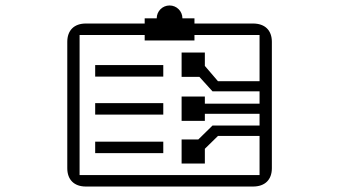

<svg xmlns="http://www.w3.org/2000/svg" viewBox="-20 -650 1240 702"><path d="M271 -522H509V-502H691V-522H929V-353H777L729 -409V-458H644V-369H709L757 -316H929V-271H729V-297H644V-208H729V-234H929V-191H757L705 -140H644V-52H729V-106L777 -153H929V-10H271ZM577 -370V-412H328V-370ZM577 -231V-273H328V-231ZM577 -90V-132H328V-90ZM974 -497C974 -539 949 -564 905 -564H691V-583H647C647 -609 626 -630 600 -630C574 -630 553 -609 553 -583H509V-564H294C251 -564 226 -539 226 -497V-35C226 7 251 32 294 32H905C949 32 974 7 974 -35Z"/></svg>

Font: CryptoKit 1.4
Style: Regular
Weight: 400
Monospace: yes
Designer: Oceane Juvin
Foundry: http://www.head-geneve.ch
Version: Version 1.000